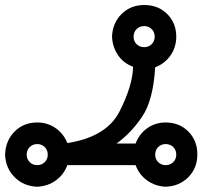

<svg xmlns="http://www.w3.org/2000/svg" viewBox="-40 -720 788 747"><g transform="rotate(-90 353.5 -347.0)"><path d="M125 -720.7C89.8 -719.4 60.5 -707 37.1 -683.6C13.7 -660.2 1.3 -630.9 0 -595.7C1.3 -568.4 9.4 -544.3 24.4 -523.4C39.4 -502.6 59.2 -487.6 84 -478.5V-212.9C59.2 -203.8 39.4 -188.8 24.4 -168C9.4 -147.1 1.3 -123 0 -95.7C1.3 -60.5 13.7 -31.2 37.1 -7.8C60.5 15.6 90.2 27.3 126 27.3C161.8 27.3 191.4 15.6 214.8 -7.8C238.3 -31.2 250 -60.5 250 -95.7C250 -123 242.5 -147.1 227.5 -168C212.6 -188.8 192.7 -203.8 168 -212.9V-287.1C195.3 -249.3 230.1 -216.1 272.5 -187.5C314.8 -158.9 378.9 -141.9 464.8 -136.7C474 -112 489.3 -92.1 510.7 -77.1C532.2 -62.2 556.6 -54.7 584 -54.7C619.1 -54.7 648.4 -66.4 671.9 -89.8C695.3 -113.3 707 -142.9 707 -178.7C707 -214.5 695.3 -244.1 671.9 -267.6C648.4 -291 619.1 -303.4 584 -304.7C556.6 -303.4 532.6 -295.6 511.7 -281.2C490.9 -266.9 475.9 -247.4 466.8 -222.7C417.3 -224 359.4 -241.5 293 -275.4C226.6 -309.2 185.5 -377 169.9 -478.5C193.4 -487.6 212.6 -502.6 227.5 -523.4C242.5 -544.3 250 -568.4 250 -595.7C250 -630.9 238.3 -660.2 214.8 -683.6C191.4 -707 161.5 -719.4 125 -720.7ZM125 -636.7C136.7 -636.7 146.5 -632.8 154.3 -625C162.1 -617.2 166 -607.4 166 -595.7C166 -584 162.1 -574.2 154.3 -566.4C146.5 -558.6 136.7 -554.7 125 -554.7C113.3 -554.7 103.5 -558.6 95.7 -566.4C87.9 -574.2 84 -584 84 -595.7C84 -607.4 87.9 -617.2 95.7 -625C103.5 -632.8 113.3 -636.7 125 -636.7ZM125 -136.7C136.7 -136.7 146.5 -132.8 154.3 -125C162.1 -117.2 166 -107.4 166 -95.7C166 -84 162.1 -74.2 154.3 -66.4C146.5 -58.6 136.7 -54.7 125 -54.7C113.3 -54.7 103.5 -58.6 95.7 -66.4C87.9 -74.2 84 -84 84 -95.7C84 -107.4 87.9 -117.2 95.7 -125C103.5 -132.8 113.3 -136.7 125 -136.7ZM584 -220.7C595.7 -220.7 605.5 -216.8 613.3 -209C621.1 -201.2 625 -191.4 625 -179.7C625 -168 621.1 -158.2 613.3 -150.4C605.5 -142.6 595.7 -138.7 584 -138.7C572.3 -138.7 562.5 -142.6 554.7 -150.4C546.9 -158.2 543 -168 543 -179.7C543 -191.4 546.9 -201.2 554.7 -209C562.5 -216.8 572.3 -220.7 584 -220.7Z"/></g></svg>

Font: CaskaydiaCove Nerd Font
Style: Bold
Weight: 700
Designer: Aaron Bell
Foundry: Saja Typeworks
Version: Version 2111.1;Nerd Fonts 2.3.0